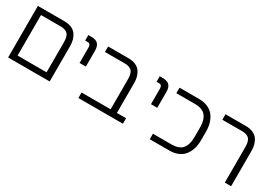

<svg xmlns="http://www.w3.org/2000/svg" viewBox="4 -1226 2621 1871"><g transform="rotate(30 1314.5 -290.0)"><path d="M60.1 -580.1H358.9Q405.8 -580.1 439.9 -564.9Q474.1 -549.8 492.7 -523.2Q511.2 -496.6 519.5 -465.6Q527.8 -434.6 527.8 -397.9V0H60.1ZM130.9 -518.1V-62H457V-394Q457 -416.5 455.3 -431.9Q453.6 -447.3 447.8 -464.8Q441.9 -482.4 430.9 -493.2Q419.9 -503.9 400.4 -511Q380.9 -518.1 353 -518.1Z M760.7 -478V-301.8H689.9V-474.1Q689.9 -497.1 681.9 -507.6Q673.8 -518.1 655.8 -518.1H627.9V-580.1H662.1Q713.9 -580.1 737.3 -555.7Q760.7 -531.2 760.7 -478Z M1351.6 -62V0H850.6V-62H1177.7V-394Q1177.7 -416.5 1176 -431.9Q1174.3 -447.3 1168.5 -464.8Q1162.6 -482.4 1151.6 -493.2Q1140.6 -503.9 1121.1 -511Q1101.6 -518.1 1073.7 -518.1H850.6V-580.1H1079.6Q1126.5 -580.1 1160.6 -564.9Q1194.8 -549.8 1213.4 -523.2Q1231.9 -496.6 1240.2 -465.6Q1248.5 -434.6 1248.5 -397.9V-62Z M1564 -478V-301.8H1493.2V-474.1Q1493.2 -497.1 1485.1 -507.6Q1477.1 -518.1 1459 -518.1H1431.2V-580.1H1465.3Q1517.1 -580.1 1540.5 -555.7Q1564 -531.2 1564 -478Z M2091.8 -337.9V-242.2Q2091.8 -204.1 2085 -169.9Q2078.1 -135.7 2062 -104.2Q2045.9 -72.8 2021.5 -50Q1997.1 -27.3 1959.5 -13.7Q1921.9 0 1875 0H1653.8V-62H1866.7Q1904.8 -62 1933.1 -72.3Q1961.4 -82.5 1978 -99.1Q1994.6 -115.7 2004.6 -140.6Q2014.6 -165.5 2017.8 -190.2Q2021 -214.8 2021 -246.1V-334Q2021 -365.2 2017.8 -389.9Q2014.6 -414.6 2004.6 -439.5Q1994.6 -464.4 1978 -481Q1961.4 -497.6 1933.1 -507.8Q1904.8 -518.1 1866.7 -518.1H1653.8V-580.1H1875Q1921.9 -580.1 1959.5 -566.4Q1997.1 -552.7 2021.5 -530Q2045.9 -507.3 2062 -475.8Q2078.1 -444.3 2085 -410.2Q2091.8 -376 2091.8 -337.9Z M2569.3 -397.9V0H2498.5V-394Q2498.5 -416.5 2496.8 -431.9Q2495.1 -447.3 2489.3 -464.8Q2483.4 -482.4 2472.4 -493.2Q2461.4 -503.9 2441.9 -511Q2422.4 -518.1 2394.5 -518.1H2171.4V-580.1H2400.4Q2447.3 -580.1 2481.4 -564.9Q2515.6 -549.8 2534.2 -523.2Q2552.7 -496.6 2561 -465.6Q2569.3 -434.6 2569.3 -397.9Z"/></g></svg>

Font: LT Superior
Style: Regular
Weight: 400
Designer: Daniel Lyons
Foundry: LyonsType
Version: Version 1.000